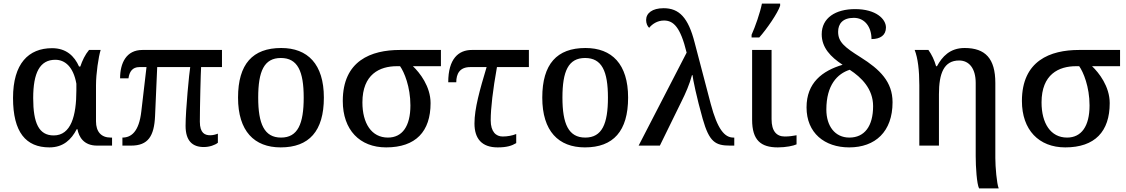

<svg xmlns="http://www.w3.org/2000/svg" viewBox="-20 -816 6309 1076"><path d="M257 10C335 10 380 -34 410 -92H414C422 -49 449 0 524 0H608V-45H600C547 -45 518 -78 518 -136V-338C518 -404 532 -497 544 -536H479C457 -510 441 -476 430 -443H423C397 -502 351 -546 272 -546C140 -546 53 -460 53 -267C53 -75 125 10 257 10ZM281 -57C198 -57 166 -126 166 -266C166 -408 203 -481 290 -481C344 -481 391 -442 408 -347V-309C408 -167 378 -57 281 -57Z M1122 8C1154 8 1185 -3 1201 -16V-67C1188 -62 1174 -58 1158 -58C1129 -58 1100 -69 1100 -134C1100 -217 1105 -414 1107 -440H1224V-536H778C688 -536 653 -463 653 -377H700C705 -414 722 -440 761 -440H801L772 -192C759 -77 715 -45 666 -45V0H715C810 0 844 -53 849 -166L861 -440H1046C1041 -413 1020 -200 1020 -111C1020 -26 1059 8 1122 8Z M1553 10C1712 10 1795 -81 1795 -269C1795 -457 1704 -547 1556 -547C1396 -547 1314 -457 1314 -269C1314 -81 1405 10 1553 10ZM1555 -45C1461 -45 1427 -122 1427 -269C1427 -417 1460 -491 1554 -491C1648 -491 1682 -417 1682 -269C1682 -122 1649 -45 1555 -45Z M2144 10C2310 10 2393 -79 2393 -238C2393 -332 2332 -409 2294 -445H2451V-536H2221C2060 -536 1901 -476 1901 -250C1901 -88 1996 10 2144 10ZM2154 -45C2062 -45 2011 -125 2011 -242C2011 -400 2108 -445 2204 -445H2222C2245 -413 2280 -330 2280 -225C2280 -108 2234 -45 2154 -45Z M2769 10C2820 10 2848 1 2873 -14V-65C2851 -56 2824 -51 2797 -51C2760 -51 2730 -77 2730 -142C2730 -209 2742 -312 2765 -440H2944V-536H2624C2550 -536 2492 -487 2492 -355H2537C2537 -402 2556 -440 2615 -440H2707C2669 -313 2639 -208 2639 -124C2639 -39 2680 10 2769 10Z M3258 10C3417 10 3500 -81 3500 -269C3500 -457 3409 -547 3261 -547C3101 -547 3019 -457 3019 -269C3019 -81 3110 10 3258 10ZM3260 -45C3166 -45 3132 -122 3132 -269C3132 -417 3165 -491 3259 -491C3353 -491 3387 -417 3387 -269C3387 -122 3354 -45 3260 -45Z M3559 0H3678L3800 -249C3822 -293 3844 -343 3858 -395H3861C3863 -373 3884 -270 3918 -150C3955 -20 3989 0 4072 0H4095V-45H4090C4041 -45 4001 -91 3963 -234L3873 -577C3837 -718 3786 -770 3699 -770C3635 -770 3601 -742 3601 -704C3601 -685 3608 -669 3618 -660C3634 -680 3663 -701 3701 -701C3754 -701 3793 -665 3828 -521Z M4192 -606H4235C4277 -653 4339 -743 4352 -784V-796H4250C4240 -745 4212 -665 4192 -621ZM4339 10C4385 10 4427 1 4444 -7V-58C4423 -54 4402 -51 4378 -51C4332 -51 4304 -81 4304 -148V-536H4195V-145C4195 -30 4244 10 4339 10Z M4739 10C4885 10 4982 -78 4982 -243C4982 -358 4911 -427 4803 -495C4712 -552 4677 -581 4677 -638C4677 -683 4703 -716 4765 -716C4827 -716 4864 -664 4864 -597C4914 -597 4945 -619 4945 -662C4945 -709 4890 -765 4772 -765C4663 -765 4585 -716 4585 -624C4585 -549 4635 -497 4702 -453C4588 -419 4500 -352 4500 -214C4500 -71 4601 10 4739 10ZM4740 -45C4659 -45 4611 -110 4611 -202C4611 -340 4673 -403 4742 -425C4808 -382 4873 -318 4873 -221C4873 -109 4825 -45 4740 -45Z M5467 240H5577C5566 214 5558 119 5558 70V-351C5558 -488 5502 -547 5386 -547C5303 -547 5260 -498 5231 -445H5226C5216 -480 5202 -509 5183 -536H5106C5124 -490 5132 -422 5132 -339V0H5242V-288C5242 -405 5270 -477 5355 -477C5410 -477 5448 -434 5448 -351V59C5448 120 5454 215 5467 240Z M5950 10C6116 10 6199 -79 6199 -238C6199 -332 6138 -409 6100 -445H6257V-536H6027C5866 -536 5707 -476 5707 -250C5707 -88 5802 10 5950 10ZM5960 -45C5868 -45 5817 -125 5817 -242C5817 -400 5914 -445 6010 -445H6028C6051 -413 6086 -330 6086 -225C6086 -108 6040 -45 5960 -45Z"/></svg>

Font: Noto Serif Thai Medium
Style: Regular
Weight: 500
Designer: Monotype Design Team
Foundry: Monotype Imaging Inc.
Version: Version 1.901;PS 001.901;hotconv 1.0.88;makeotf.lib2.5.64775